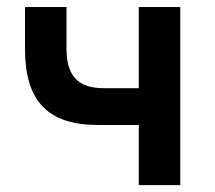

<svg xmlns="http://www.w3.org/2000/svg" viewBox="-20 -538 626 558"><path d="M264.6 -174.8H383.3V0H503.9V-517.6H383.3V-281.7H280.8C207.5 -281.7 173.3 -317.4 173.3 -395.5V-517.6H52.7V-395.5C52.7 -244.1 119.1 -174.8 264.6 -174.8Z"/></svg>

Font: Cascadia Code NF SemiBold
Style: Regular
Weight: 600
Monospace: yes
Designer: Aaron Bell
Foundry: Saja Typeworks
Version: Version 2404.023